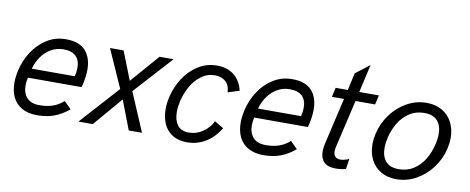

<svg xmlns="http://www.w3.org/2000/svg" viewBox="-60 -929 2945 1202"><g transform="rotate(10 1412.0 -328.0)"><path d="M36.6 -170.9Q36.6 -205.6 45.9 -248Q60.5 -314 96.9 -370.1Q133.3 -426.3 187.5 -460.2Q241.7 -494.1 307.6 -494.1Q394 -494.1 433.3 -449.2Q472.7 -404.3 472.7 -328.6Q472.7 -285.6 460 -231L455.1 -215.8H114.7Q108.4 -190.4 108.4 -165.5Q108.4 -116.7 135 -87.6Q161.6 -58.6 214.4 -58.6Q261.7 -58.6 297.9 -70.6Q334 -82.5 367.2 -111.8L412.1 -66.9Q363.8 -27.3 316.7 -10.7Q269.5 5.9 211.9 5.9Q153.3 5.9 114 -16.6Q74.7 -39.1 55.7 -78.6Q36.6 -118.2 36.6 -170.9ZM402.3 -275.4Q409.2 -306.6 409.2 -330.1Q409.2 -377.9 383.1 -403.6Q356.9 -429.2 303.7 -429.2Q260.3 -429.2 224.6 -408.4Q189 -387.7 164.6 -352.8Q140.1 -317.9 128.4 -275.4Z M473.6 0 695.8 -246.1 588.4 -487.8H674.8L746.1 -307.1L903.3 -487.8H992.7L772.9 -246.1L877.9 0H793.5L722.7 -184.6L564.9 0Z M997.6 -172.4Q997.6 -207.5 1006.8 -250Q1022.5 -315.9 1058.8 -372.1Q1095.2 -428.2 1149.2 -462.2Q1203.1 -496.1 1269.5 -496.1Q1335.4 -496.1 1378.2 -460.7Q1420.9 -425.3 1434.1 -365.2L1361.3 -342.3Q1360.8 -385.7 1334.7 -409.7Q1308.6 -433.6 1266.1 -433.6Q1217.3 -433.6 1178.5 -404.5Q1139.6 -375.5 1114.7 -330.6Q1089.8 -285.6 1078.1 -235.8Q1069.8 -196.8 1069.8 -167Q1069.8 -115.7 1092.5 -84Q1115.2 -52.2 1166.5 -52.2Q1212.9 -52.2 1253.9 -79.6Q1294.9 -106.9 1315.4 -150.4L1373 -116.2Q1336.9 -55.7 1283 -22.9Q1229 9.8 1165 9.8Q1109.4 9.8 1071.8 -13.9Q1034.2 -37.6 1015.9 -78.6Q997.6 -119.6 997.6 -172.4Z M1475.1 -170.9Q1475.1 -205.6 1484.4 -248Q1499 -314 1535.4 -370.1Q1571.8 -426.3 1626 -460.2Q1680.2 -494.1 1746.1 -494.1Q1832.5 -494.1 1871.8 -449.2Q1911.1 -404.3 1911.1 -328.6Q1911.1 -285.6 1898.4 -231L1893.6 -215.8H1553.2Q1546.9 -190.4 1546.9 -165.5Q1546.9 -116.7 1573.5 -87.6Q1600.1 -58.6 1652.8 -58.6Q1700.2 -58.6 1736.3 -70.6Q1772.5 -82.5 1805.7 -111.8L1850.6 -66.9Q1802.2 -27.3 1755.1 -10.7Q1708 5.9 1650.4 5.9Q1591.8 5.9 1552.5 -16.6Q1513.2 -39.1 1494.1 -78.6Q1475.1 -118.2 1475.1 -170.9ZM1840.8 -275.4Q1847.7 -306.6 1847.7 -330.1Q1847.7 -377.9 1821.5 -403.6Q1795.4 -429.2 1742.2 -429.2Q1698.7 -429.2 1663.1 -408.4Q1627.4 -387.7 1603 -352.8Q1578.6 -317.9 1566.9 -275.4Z M2011.7 -82Q2011.7 -106.9 2018.1 -132.8L2086.4 -428.2H2009.8L2022.9 -487.8H2100.1L2124.5 -597.7L2213.4 -666L2172.9 -487.8H2297.4L2284.2 -428.2H2159.7L2089.4 -125.5Q2085.4 -107.4 2085.4 -96.2Q2085.4 -72.8 2097.2 -61.5Q2108.9 -50.3 2129.4 -50.3Q2152.8 -50.3 2184.6 -64L2174.8 1Q2165.5 4.4 2147.5 7.1Q2129.4 9.8 2110.4 9.8Q2059.6 9.8 2035.6 -14.4Q2011.7 -38.6 2011.7 -82Z M2311 -180.7Q2311 -212.9 2319.3 -249Q2335 -316.4 2376.2 -372.6Q2417.5 -428.7 2476.3 -461.4Q2535.2 -494.1 2601.1 -494.1Q2658.2 -494.1 2700.2 -469.5Q2742.2 -444.8 2764.4 -401.4Q2786.6 -357.9 2786.6 -302.7Q2786.6 -271 2778.3 -234.9Q2763.2 -167.5 2721.4 -111.6Q2679.7 -55.7 2620.6 -22.9Q2561.5 9.8 2496.1 9.8Q2438.5 9.8 2396.7 -14.6Q2355 -39.1 2333 -82.3Q2311 -125.5 2311 -180.7ZM2700.2 -249Q2708.5 -283.7 2708.5 -314Q2708.5 -366.7 2681.9 -397.9Q2655.3 -429.2 2597.2 -429.2Q2544.4 -429.2 2503.7 -402.6Q2462.9 -376 2436.3 -332Q2409.7 -288.1 2397.5 -234.9Q2389.6 -199.7 2389.6 -170.9Q2389.6 -117.7 2416.3 -86.2Q2442.9 -54.7 2500 -54.7Q2553.2 -54.7 2594.2 -81.3Q2635.3 -107.9 2661.6 -151.9Q2688 -195.8 2700.2 -249Z"/></g></svg>

Font: Acari Sans
Style: Italic
Weight: 400
Italic angle: -13°
Designer: Alfredo Marco Pradil and Stefan Peev
Foundry: Hanken Design Co.
Version: Version 1.045;January 11, 2019;FontCreator 11.5.0.2425 64-bi